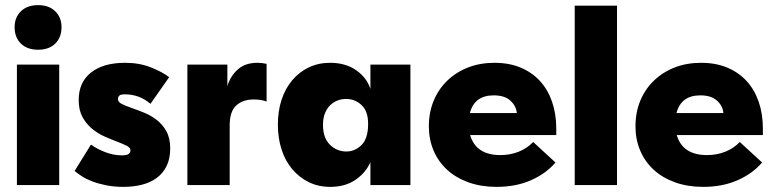

<svg xmlns="http://www.w3.org/2000/svg" viewBox="-20 -722 3022 749"><path d="M46 -470H211V0H46ZM129 -528Q86 -528 61.5 -552Q37 -576 37 -616Q37 -654 61.5 -678Q86 -702 129 -702Q171 -702 195.5 -678Q220 -654 220 -616Q220 -576 195.5 -552Q171 -528 129 -528Z M462 7Q425 7 395 1Q365 -5 341 -14Q317 -23 300 -34Q283 -45 271 -55L335 -158Q358 -141 390.5 -128.5Q423 -116 455 -116Q476 -116 482.5 -122Q489 -128 489 -135Q489 -146 474 -153.5Q459 -161 436.5 -169.5Q414 -178 388 -189.5Q362 -201 339.5 -219.5Q317 -238 302 -265Q287 -292 287 -332Q287 -401 335 -439Q383 -477 468 -477Q524 -477 569 -459Q614 -441 640 -421L567 -317Q524 -354 467 -354Q450 -354 445 -348.5Q440 -343 440 -336Q440 -324 455 -316.5Q470 -309 493 -301Q516 -293 542 -282.5Q568 -272 591 -254.5Q614 -237 629 -210Q644 -183 644 -143Q644 -103 630 -74.5Q616 -46 591.5 -28Q567 -10 534 -1.5Q501 7 462 7Z M984 -477Q1001 -477 1020 -473V-326Q999 -334 970 -334Q928 -334 902 -311Q876 -288 876 -232V0H711V-470H867V-386Q878 -424 907 -450.5Q936 -477 984 -477Z M1268 7Q1222 7 1184.5 -11.5Q1147 -30 1120 -62Q1093 -94 1078.5 -138.5Q1064 -183 1064 -236Q1064 -289 1078.5 -333Q1093 -377 1120 -409Q1147 -441 1184.5 -459Q1222 -477 1268 -477Q1328 -477 1369.5 -448Q1411 -419 1425 -375V-470H1581V0H1425V-89Q1406 -47 1366 -20Q1326 7 1268 7ZM1331 -131Q1364 -131 1389.5 -155.5Q1415 -180 1416 -234V-240Q1416 -288 1390.5 -312Q1365 -336 1330 -336Q1313 -336 1297 -330Q1281 -324 1268.5 -312Q1256 -300 1248 -281Q1240 -262 1240 -235Q1240 -184 1267 -157.5Q1294 -131 1331 -131Z M1917 7Q1857 7 1808 -10.5Q1759 -28 1724.5 -59.5Q1690 -91 1671.5 -134.5Q1653 -178 1653 -229Q1653 -284 1672 -329.5Q1691 -375 1725.5 -408Q1760 -441 1806.5 -459Q1853 -477 1909 -477Q1966 -477 2010.5 -458.5Q2055 -440 2086 -406.5Q2117 -373 2133.5 -325.5Q2150 -278 2150 -221V-195H1814Q1837 -117 1932 -117Q1970 -117 2003 -130Q2036 -143 2060 -168L2147 -88Q2109 -44 2050.5 -18.5Q1992 7 1917 7ZM1906 -350Q1831 -350 1813 -281H1996Q1994 -308 1971.5 -329Q1949 -350 1906 -350Z M2222 -700H2387V0H2222Z M2723 7Q2663 7 2614 -10.5Q2565 -28 2530.5 -59.5Q2496 -91 2477.5 -134.5Q2459 -178 2459 -229Q2459 -284 2478 -329.5Q2497 -375 2531.5 -408Q2566 -441 2612.5 -459Q2659 -477 2715 -477Q2772 -477 2816.5 -458.5Q2861 -440 2892 -406.5Q2923 -373 2939.5 -325.5Q2956 -278 2956 -221V-195H2620Q2643 -117 2738 -117Q2776 -117 2809 -130Q2842 -143 2866 -168L2953 -88Q2915 -44 2856.5 -18.5Q2798 7 2723 7ZM2712 -350Q2637 -350 2619 -281H2802Q2800 -308 2777.5 -329Q2755 -350 2712 -350Z"/></svg>

Font: Tilda Sans Black
Style: Regular
Weight: 900
Designer: ParaType Ltd
Foundry: ParaType Ltd
Version: Version 1.009